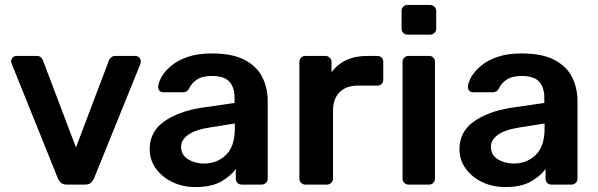

<svg xmlns="http://www.w3.org/2000/svg" viewBox="-20 -746 2416 776"><path d="M250 0Q234 0 226 -7.5Q218 -15 214 -25L27 -489Q25 -494 25 -498Q25 -507 31.5 -513.5Q38 -520 47 -520H128Q140 -520 146 -513.5Q152 -507 154 -501L287 -150L420 -501Q422 -507 428.5 -513.5Q435 -520 446 -520H528Q536 -520 542.5 -513.5Q549 -507 549 -498Q549 -494 548 -489L360 -25Q356 -15 348 -7.5Q340 0 324 0Z M770 10Q718 10 676 -10.5Q634 -31 609.5 -65.5Q585 -100 585 -143Q585 -213 642 -254Q699 -295 791 -310L928 -330V-351Q928 -393 907 -416Q886 -439 835 -439Q798 -439 776 -424.5Q754 -410 743 -386Q735 -373 720 -373H641Q630 -373 624.5 -379.5Q619 -386 619 -395Q620 -411 632 -433.5Q644 -456 670 -478.5Q696 -501 737 -515.5Q778 -530 836 -530Q920 -530 969.5 -503.5Q1019 -477 1040.5 -433.5Q1062 -390 1062 -338V-24Q1062 -14 1055 -7Q1048 0 1038 0H957Q946 0 939.5 -7Q933 -14 933 -24V-63Q913 -35 874 -12.5Q835 10 770 10ZM804 -85Q857 -85 893 -119.5Q929 -154 929 -226V-247L829 -231Q770 -222 741 -201.5Q712 -181 712 -153Q712 -119 740.5 -102Q769 -85 804 -85Z M1214 0Q1204 0 1197 -7Q1190 -14 1190 -24V-495Q1190 -506 1197 -513Q1204 -520 1214 -520H1295Q1305 -520 1312.5 -513Q1320 -506 1320 -495V-454Q1343 -486 1379.5 -503Q1416 -520 1464 -520H1505Q1516 -520 1522.5 -513Q1529 -506 1529 -496V-424Q1529 -414 1522.5 -407Q1516 -400 1505 -400H1427Q1379 -400 1352.5 -373.5Q1326 -347 1326 -299V-24Q1326 -14 1318.5 -7Q1311 0 1301 0Z M1627 -606Q1617 -606 1610 -613Q1603 -620 1603 -630V-702Q1603 -712 1610 -719Q1617 -726 1627 -726H1718Q1728 -726 1735.5 -719Q1743 -712 1743 -702V-630Q1743 -620 1735.5 -613Q1728 -606 1718 -606ZM1631 0Q1621 0 1614 -7Q1607 -14 1607 -24V-496Q1607 -506 1614 -513Q1621 -520 1631 -520H1714Q1725 -520 1731.5 -513Q1738 -506 1738 -496V-24Q1738 -14 1731.5 -7Q1725 0 1714 0Z M2022 10Q1970 10 1928 -10.5Q1886 -31 1861.5 -65.5Q1837 -100 1837 -143Q1837 -213 1894 -254Q1951 -295 2043 -310L2180 -330V-351Q2180 -393 2159 -416Q2138 -439 2087 -439Q2050 -439 2028 -424.5Q2006 -410 1995 -386Q1987 -373 1972 -373H1893Q1882 -373 1876.5 -379.5Q1871 -386 1871 -395Q1872 -411 1884 -433.5Q1896 -456 1922 -478.5Q1948 -501 1989 -515.5Q2030 -530 2088 -530Q2172 -530 2221.5 -503.5Q2271 -477 2292.5 -433.5Q2314 -390 2314 -338V-24Q2314 -14 2307 -7Q2300 0 2290 0H2209Q2198 0 2191.5 -7Q2185 -14 2185 -24V-63Q2165 -35 2126 -12.5Q2087 10 2022 10ZM2056 -85Q2109 -85 2145 -119.5Q2181 -154 2181 -226V-247L2081 -231Q2022 -222 1993 -201.5Q1964 -181 1964 -153Q1964 -119 1992.5 -102Q2021 -85 2056 -85Z"/></svg>

Font: Rubik Medium
Style: Regular
Weight: 500
Designer: Hubert and Fischer
Foundry: Hubert and Fischer
Version: Version 2.300; ttfautohint (v1.8.4.7-5d5b);gftools[0.9.30]